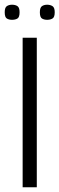

<svg xmlns="http://www.w3.org/2000/svg" viewBox="-38 -794 252 814"><path d="M58 0V-634H118V0ZM162 -710Q149 -710 140 -715.5Q131 -721 131 -742Q131 -762 140 -768Q149 -774 162 -774Q175 -774 184.5 -768Q194 -762 194 -742Q194 -721 184.5 -715.5Q175 -710 162 -710ZM13 -710Q0 -710 -9 -715.5Q-18 -721 -18 -742Q-18 -762 -9 -768Q0 -774 13 -774Q27 -774 36 -768Q45 -762 45 -742Q45 -721 36 -715.5Q27 -710 13 -710Z"/></svg>

Font: Matangi Light
Style: Regular
Weight: 400
Version: Version 3.002